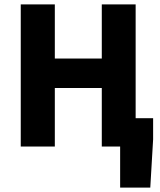

<svg xmlns="http://www.w3.org/2000/svg" viewBox="-20 -671 733 879"><path d="M75 0H231V-268H446V0H530V188H668L681 -33V-130H601V-651H446V-403H231V-651H75Z"/></svg>

Font: Source Sans Pro
Style: Bold
Weight: 700
Designer: Paul D. Hunt
Foundry: Adobe Systems Incorporated
Version: Version 3.006;hotconv 1.0.111;makeotfexe 2.5.65597